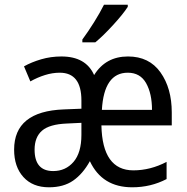

<svg xmlns="http://www.w3.org/2000/svg" viewBox="-20 -786 796 816"><path d="M422 -766Q405 -732 380 -692Q355 -652 330 -618V-606H385Q418 -633 461 -680Q504 -727 523 -757V-766ZM380 -467Q345 -546 241 -546Q196 -546 155 -534Q114 -522 82 -504L109 -440Q139 -457 171 -467Q203 -477 234 -477Q326 -477 326 -359V-324L251 -321Q40 -313 40 -150Q40 -77 79.5 -33.5Q119 10 188 10Q250 10 291 -18.5Q332 -47 362 -101Q414 10 542 10Q621 10 688 -25V-98Q619 -62 547 -62Q415 -62 411 -253H710V-308Q710 -411 662 -478.5Q614 -546 524 -546Q429 -546 380 -467ZM626 -319H413Q422 -477 523 -477Q576 -477 601 -432.5Q626 -388 626 -319ZM326 -213Q326 -137 292.5 -98Q259 -59 206 -59Q127 -59 127 -150Q127 -203 158.5 -230.5Q190 -258 264 -261L326 -264Z"/></svg>

Font: Noto Sans UI SemiCondensed
Style: Regular
Weight: 400
Width: 4
Designer: Monotype Design Team
Foundry: Monotype Imaging Inc.
Version: 1.001